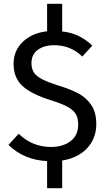

<svg xmlns="http://www.w3.org/2000/svg" viewBox="-20 -844 571 1019"><path d="M310 8V155H230V11Q107 5 25 -75L79 -134Q151 -64 251 -64Q314 -64 354.5 -95Q395 -126 395 -183Q395 -216 382.5 -238Q370 -260 339 -277Q308 -294 250 -312Q147 -344 99.5 -387.5Q52 -431 52 -505Q52 -575 101 -622Q150 -669 230 -678V-824H310V-677Q358 -672 396.5 -653.5Q435 -635 470 -602L417 -544Q383 -576 346.5 -590Q310 -604 267 -604Q214 -604 180.5 -579.5Q147 -555 147 -509Q147 -480 159 -460.5Q171 -441 202 -424.5Q233 -408 293 -389Q356 -370 398 -347Q440 -324 465.5 -285Q491 -246 491 -186Q491 -110 443 -58Q395 -6 310 8Z"/></svg>

Font: Fira Sans
Style: Regular
Weight: 400
Designer: bBox Type GmbH & Carrois Corporate GbR & Edenspiekermann AG
Foundry: bBox Type GmbH & Carrois Corporate GbR & Edenspiekermann AG
Version: Version 4.301